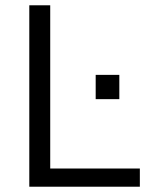

<svg xmlns="http://www.w3.org/2000/svg" viewBox="-20 -706 560 726"><path d="M90.8 0V-686H169.9V-68.8H508.8V0ZM341.8 -331.1V-422.9H431.2V-331.1Z"/></svg>

Font: Archivo Light
Style: Regular
Weight: 300
Designer: Hector Gatti
Foundry: Omnibus-Type
Version: Version 2.001